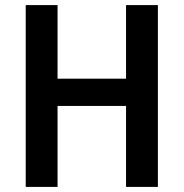

<svg xmlns="http://www.w3.org/2000/svg" viewBox="-20 -734 721 754"><path d="M600 0V-714H475V-425H206V-714H81V0H206V-318H475V0Z"/></svg>

Font: Noto Sans Thai Looped SemiCondensed SemiBold
Style: Regular
Weight: 600
Width: 4
Designer: Sasikarn Vongin, Ben Mitchell
Foundry: The Fontpad Ltd
Version: Version 1.001